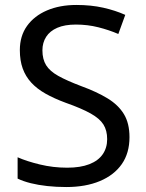

<svg xmlns="http://www.w3.org/2000/svg" viewBox="-20 -744 589 774"><path d="M502 -191Q502 -127 471 -82.5Q440 -38 382.5 -14Q325 10 247 10Q207 10 170.5 6Q134 2 104 -5.5Q74 -13 51 -24V-110Q87 -94 140.5 -81Q194 -68 251 -68Q304 -68 340 -82Q376 -96 394 -122Q412 -148 412 -183Q412 -218 397 -242Q382 -266 345.5 -286.5Q309 -307 244 -330Q198 -347 163.5 -366.5Q129 -386 106 -411Q83 -436 71.5 -468Q60 -500 60 -542Q60 -599 89 -639.5Q118 -680 169.5 -702Q221 -724 288 -724Q347 -724 396 -713Q445 -702 485 -684L457 -607Q420 -623 376.5 -634Q333 -645 286 -645Q241 -645 211 -632Q181 -619 166 -595.5Q151 -572 151 -541Q151 -505 166 -481Q181 -457 215 -438Q249 -419 307 -397Q370 -374 413.5 -347.5Q457 -321 479.5 -284Q502 -247 502 -191Z"/></svg>

Font: ltelugu05
Style: Book
Weight: 400
Designer: Jelle Bosma - Monotype Design Team
Foundry: Monotype Imaging Inc.
Version: Version 2.003